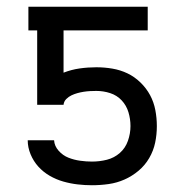

<svg xmlns="http://www.w3.org/2000/svg" viewBox="-20 -540 540 568"><path d="M252 8Q231 8 209.5 5.5Q188 3 167 -3Q146 -9 127 -20Q108 -31 93.5 -47Q79 -63 70.5 -83.5Q62 -104 62 -125H140Q141 -108 153.5 -94Q166 -80 182.5 -73.5Q199 -67 217 -64.5Q235 -62 252 -62Q275 -62 296.5 -67.5Q318 -73 334.5 -87.5Q351 -102 358.5 -123.5Q366 -145 366 -167Q366 -188 360 -208Q354 -228 340 -243Q326 -258 306 -264.5Q286 -271 265 -271Q256 -271 246.5 -270.5Q237 -270 227.5 -268.5Q218 -267 209 -264.5Q200 -262 191.5 -258Q183 -254 176 -247Q169 -240 168 -230H90V-450H64V-520H417V-450H168V-325Q191 -334 215.5 -337.5Q240 -341 265 -341Q289 -341 312.5 -337Q336 -333 357 -323Q378 -313 395.5 -296Q413 -279 424 -258.5Q435 -238 439.5 -214.5Q444 -191 444 -167Q444 -142 439 -118Q434 -94 421.5 -72.5Q409 -51 390 -35Q371 -19 348.5 -9Q326 1 301.5 4.5Q277 8 252 8Z"/></svg>

Font: Iosevka Fixed
Style: Regular
Weight: 400
Monospace: yes
Designer: Belleve Invis
Foundry: Belleve Invis
Version: Version 33.2.4